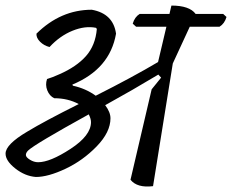

<svg xmlns="http://www.w3.org/2000/svg" viewBox="-21 -669 834 690"><path d="M262 -295Q223 -316 174 -316Q157 -324 149 -344Q141 -364 148 -385Q168 -391 192 -402Q254 -429 288 -467.5Q322 -506 327 -565L324 -569Q285 -577 239.5 -558.5Q194 -540 157 -500Q137 -505 123 -519Q109 -533 110 -548Q197 -634 309 -634Q386 -620 396 -548Q374 -421 239 -365L241 -361Q287 -351 323 -325Q456 -392 547 -446L577 -573H468L456 -584Q463 -608 481 -619H588L595 -649Q660 -649 682 -619H781L793 -608Q786 -584 768 -573H661L600 -441L529 0Q472 7 448 -23L524 -348L558 -390L548 -401Q455 -345 357 -291Q376 -266 376 -244Q376 -194 326.5 -143Q277 -92 214.5 -62.5Q152 -33 108 -33Q69 -36 34 -63.5Q-1 -91 -1 -117Q-1 -150 77 -196Q138 -233 262 -295ZM116 -86Q159 -86 232.5 -134Q306 -182 306 -230Q306 -242 298 -258Q104 -151 80 -128Q72 -120 72 -112Q72 -104 86.5 -95Q101 -86 116 -86Z"/></svg>

Font: Tillana
Style: Regular
Weight: 400
Designer: Lipi Raval (Devanagari, Latin), Jonny Pinhorn (Latin)
Foundry: Indian Type Foundry
Version: Version 2.003;PS 1.0;hotconv 1.0.79;makeotf.lib2.5.61930; tt